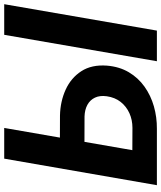

<svg xmlns="http://www.w3.org/2000/svg" viewBox="52 -802 751 894"><g transform="rotate(-90 427.0 -355.5)"><path d="M182.6 -451.7 335.9 -451.2Q401.4 -449.7 456.1 -424.8Q510.7 -399.9 542 -351.8Q573.2 -303.7 567.9 -232.4Q563 -174.3 537.1 -130.6Q511.2 -86.9 470 -57.6Q428.7 -28.3 378.2 -13.9Q327.6 0.5 273.4 0H11.2L134.8 -710.9H277.8L174.3 -114.3L278.3 -113.8Q314.9 -113.8 346.4 -127.9Q377.9 -142.1 398.9 -168.7Q419.9 -195.3 425.3 -233.4Q429.7 -265.6 418.9 -288.3Q408.2 -311 385.5 -323.5Q362.8 -335.9 331.5 -336.9L162.6 -337.4ZM854 -710.9 731 0H588.4L711.4 -710.9Z"/></g></svg>

Font: Roboto
Style: Bold Italic
Weight: 700
Italic angle: -12°
Designer: Christian Robertson
Foundry: Google
Version: Version 3.0